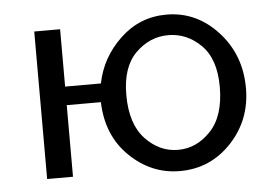

<svg xmlns="http://www.w3.org/2000/svg" viewBox="-41 -514 812 577"><g transform="rotate(-5 365.0 -225.0)"><path d="M80 0V-445H158V-272H266Q281 -349 340 -405Q399 -461 480 -461Q570 -461 634.5 -391Q699 -321 699 -220Q699 -124 635.5 -56.5Q572 11 480 11Q394 11 329 -52Q264 -115 261 -216H158V0ZM339 -231Q339 -143 381.5 -98Q424 -53 480 -53Q536 -53 578.5 -98Q621 -143 621 -231Q621 -315 578.5 -357Q536 -399 480 -399Q424 -399 381.5 -357Q339 -315 339 -231Z"/></g></svg>

Font: CMU Sans Serif
Style: Medium
Weight: 500
Version: Version 0.7.0